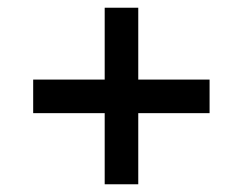

<svg xmlns="http://www.w3.org/2000/svg" viewBox="-20 -602 598 497"><path d="M251 -309.1H65.9V-396H251V-582H337.9V-396H522.5V-309.1H337.9V-125H251Z"/></svg>

Font: Viking Open Sans Light
Style: Bold Italic
Weight: 600
Italic angle: -12°
Foundry: Ascender Corporation
Version: Version 2.000